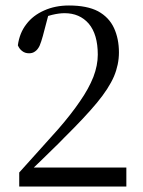

<svg xmlns="http://www.w3.org/2000/svg" viewBox="-20 -679 519 699"><path d="M50 0H440V-69H95V-84L81 -48Q105 -71 128 -93Q150 -115 173 -137Q195 -158 215 -179Q289 -252 333 -305Q376 -357 395 -401Q413 -444 413 -488Q413 -538 395 -577Q377 -616 337 -638Q297 -659 231 -659Q181 -659 141 -641Q100 -623 76 -591Q51 -559 45 -514Q51 -500 61 -493Q71 -485 86 -485Q99 -485 108 -492Q117 -498 124 -512Q130 -526 136 -548L160 -639L118 -605Q145 -619 170 -625Q195 -631 215 -631Q270 -631 303 -593Q336 -554 336 -480Q336 -441 320 -399Q303 -356 271 -310Q239 -263 192 -209Q158 -171 122 -131L50 -51Z"/></svg>

Font: Source Serif 4 48pt
Style: Regular
Weight: 400
Designer: Frank Grie√ühammer
Foundry: Adobe Systems Incorporated
Version: Version 4.004;hotconv 1.0.116;makeotfexe 2.5.65601